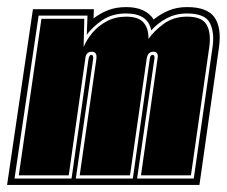

<svg xmlns="http://www.w3.org/2000/svg" viewBox="-48 -522 640 542"><path d="M-28 0 45 -496H217L216 -470Q234 -484 256.5 -493Q279 -502 308 -502Q363 -502 386 -467Q404 -482 427.5 -492Q451 -502 480 -502Q537 -502 557.5 -473Q578 -444 570 -387L515 0ZM-7 -18H154L202 -356Q204 -367 210 -367Q216 -367 215 -356L166 -18H327L375 -357Q376 -367 383 -367Q389 -367 388 -357L339 -18H499L552 -389Q558 -430 544.5 -457Q531 -484 480 -484Q448 -484 422 -470Q396 -456 379 -436Q370 -484 308 -484Q269 -484 241.5 -465.5Q214 -447 197 -424L199 -478H61ZM5 -27 69 -469H190L188 -389Q196 -409 212.5 -429Q229 -449 253.5 -462Q278 -475 308 -475Q343 -475 357.5 -458Q372 -441 371 -412Q387 -435 414.5 -455Q442 -475 480 -475Q522 -475 535 -452.5Q548 -430 543 -391L491 -27H350L397 -358Q400 -376 385 -376Q369 -376 366 -356L319 -27H177L224 -355Q227 -376 211 -376Q195 -376 193 -358L146 -27Z"/></svg>

Font: Alumni Sans Collegiate One SC
Style: Italic
Weight: 400
Italic angle: -8°
Designer: Robert E. Leuschke
Foundry: Robert E. Leuschke
Version: Version 1.100